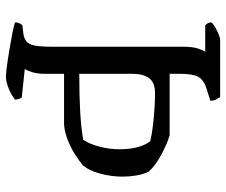

<svg xmlns="http://www.w3.org/2000/svg" viewBox="-76 -668 744 631"><g transform="rotate(90 295.5 -352.0)"><path d="M232 0Q223 0 199 -3Q175 -6 145 -11Q115 -16 89.5 -21Q64 -26 53 -30Q53 -38 56 -44Q59 -50 62 -54L88 -57Q104 -59 114 -66Q124 -73 128.5 -91.5Q133 -110 133 -149V-578Q133 -615 139.5 -633Q146 -651 150 -655H63Q54 -662 53 -675Q57 -681 68.5 -687.5Q80 -694 92 -699Q104 -704 110 -704H298Q302 -699 306 -691.5Q310 -684 311 -672L270 -659Q242 -650 232 -632Q222 -614 222 -571V-538H424Q452 -530 488 -510.5Q524 -491 543 -470Q552 -453 556 -429.5Q560 -406 560 -384Q560 -346 550 -309.5Q540 -273 523 -253Q510 -242 488.5 -228Q467 -214 440.5 -203.5Q414 -193 389 -191H222V-126Q222 -103 216.5 -85.5Q211 -68 206 -62L300 -52Q302 -50 304.5 -43Q307 -36 307 -30Q291 -17 269 -8.5Q247 0 232 0ZM222 -241Q292 -241 346 -244Q400 -247 439 -254Q453 -275 461.5 -307.5Q470 -340 470 -373Q470 -439 444 -474Q425 -479 397 -482.5Q369 -486 339.5 -488Q310 -490 286 -490Q250 -490 236 -470Q222 -450 222 -415Z"/></g></svg>

Font: Texturina Light
Style: Regular
Weight: 300
Designer: Guillermo Torres Carreño
Foundry: Omnibus-Type
Version: Version 1.002; ttfautohint (v1.8.3)